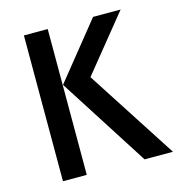

<svg xmlns="http://www.w3.org/2000/svg" viewBox="-96 -710 741 795"><g transform="rotate(-15 274.5 -312.5)"><path d="M427.1 0H548.6L298.6 -386.8L491.7 -625H373.6L180.6 -385.4ZM77.1 0H179.2V-625H77.1Z"/></g></svg>

Font: Afacad Medium
Style: Regular
Weight: 500
Designer: Kristian Moeller
Foundry: Dicotype
Version: Version 1.000